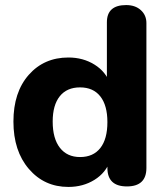

<svg xmlns="http://www.w3.org/2000/svg" viewBox="-20 -730 655 758"><path d="M250 8Q155 8 94 -63Q33 -134 33 -250Q33 -366 93.5 -434.5Q154 -503 250 -503Q308 -503 353 -475Q398 -447 415 -399L402 -380V-642Q402 -710 478 -710Q514 -710 536 -690Q558 -670 558 -639V-67Q558 6 481 6Q404 6 404 -67V-118L415 -96Q398 -48 353 -20Q308 8 250 8ZM296 -110Q348 -110 376 -145.5Q404 -181 404 -248Q404 -314 376 -349.5Q348 -385 296 -385Q244 -385 216 -350Q188 -315 188 -250Q188 -183 216.5 -146.5Q245 -110 296 -110Z"/></svg>

Font: Nunito VF Beta Light
Style: Regular
Weight: 300
Designer: Vernon Adams
Foundry: newtypography
Version: Version 3.001